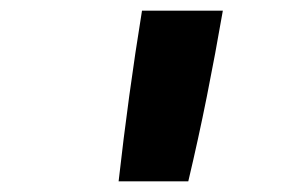

<svg xmlns="http://www.w3.org/2000/svg" viewBox="-20 -792 540 361"><path d="M203 -451Q212 -531 223 -611.5Q234 -692 247 -772H399Q385 -691 369 -611Q353 -531 334 -451Z"/></svg>

Font: iosevka_custom_sans_ss08 Heavy
Style: Italic
Weight: 900
Italic angle: -10°
Designer: Belleve Invis
Foundry: Belleve Invis
Version: Version 10.3.0; ttfautohint (v1.8.3)